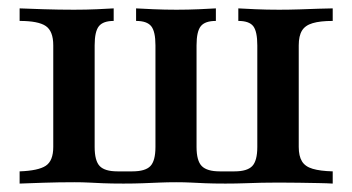

<svg xmlns="http://www.w3.org/2000/svg" viewBox="-20 -436 836 456"><path d="M26.6 0V-29Q71 -30.6 88.7 -42.3Q106.5 -54 106.5 -87.1V-328.2Q106.5 -362.1 88.7 -374.2Q71 -386.3 26.6 -386.3V-416.1Q45.2 -415.3 82.7 -414.1Q120.2 -412.9 155.6 -412.9Q184.7 -412.9 210.9 -414.1Q237.1 -415.3 250 -416.1V-386.3Q225 -386.3 214.9 -373.8Q204.8 -361.3 204.8 -328.2V-87.1Q204.8 -54 216.9 -41.5Q229 -29 258.9 -29H294.4Q325 -29 337.1 -41.5Q349.2 -54 349.2 -87.1V-328.2Q349.2 -361.3 339.1 -373.8Q329 -386.3 303.2 -386.3V-416.1Q316.9 -415.3 344 -414.1Q371 -412.9 399.2 -412.9Q426.6 -412.9 453.2 -414.1Q479.8 -415.3 492.7 -416.1V-386.3Q466.9 -386.3 456.9 -373.8Q446.8 -361.3 446.8 -328.2V-87.1Q446.8 -54 459.3 -41.5Q471.8 -29 501.6 -29H537.1Q566.9 -29 579 -41.5Q591.1 -54 591.1 -87.1V-328.2Q591.1 -361.3 581.5 -373.8Q571.8 -386.3 546 -386.3V-416.1Q559.7 -415.3 586.3 -414.1Q612.9 -412.9 642.7 -412.9Q666.1 -412.9 690.7 -413.7Q715.3 -414.5 736.7 -415.3Q758.1 -416.1 770.2 -416.1V-386.3Q740.3 -386.3 722.6 -381Q704.8 -375.8 697.2 -363.3Q689.5 -350.8 689.5 -328.2V-87.1Q689.5 -65.3 697.2 -52.8Q704.8 -40.3 722.6 -35.1Q740.3 -29.8 770.2 -29V0Q758.1 -0.8 736.7 -1.2Q715.3 -1.6 690.3 -2Q665.3 -2.4 641.9 -2.4Q621 -2.4 601.6 -2Q582.3 -1.6 561.7 -0.8Q541.1 0 515.3 0Q486.3 0 467.7 -0.8Q449.2 -1.6 433.5 -2.4Q417.7 -3.2 398.4 -3.2Q378.2 -3.2 358.9 -2.4Q339.5 -1.6 319.4 -0.8Q299.2 0 273.4 0Q243.5 0 225 -0.8Q206.5 -1.6 191.1 -2.4Q175.8 -3.2 156.5 -3.2Q120.2 -3.2 82.7 -2Q45.2 -0.8 26.6 0Z"/></svg>

Font: Playfair 5pt SemiExpanded Light SemiBold
Style: Regular
Weight: 600
Version: Version 2.001;gftools[0.9.30]